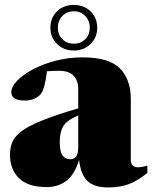

<svg xmlns="http://www.w3.org/2000/svg" viewBox="-20 -766 634 800"><path d="M594 -45.5Q554.5 -13.5 517.8 0.8Q481 15 430.5 15Q373 15 344.8 -11.5Q316.5 -38 309.5 -99.5Q291 -39 256.8 -12.8Q222.5 13.5 174.5 13.5Q96 13.5 58.8 -23.8Q21.5 -61 21.5 -121Q21.5 -150.5 31.5 -174.2Q41.5 -198 70.5 -219.8Q99.5 -241.5 156 -264.2Q212.5 -287 306 -314.5V-396Q306 -430 286.5 -450.5Q267 -471 226.5 -471Q197 -471 176 -469Q169.5 -424 164.2 -405.8Q159 -387.5 151.5 -376.5Q142.5 -364 124.8 -355.5Q107 -347 84 -347Q53.5 -347 40.2 -356.5Q27 -366 27 -381Q27 -404.5 51.5 -429.8Q76 -455 117.8 -477.2Q159.5 -499.5 213 -513.2Q266.5 -527 324 -527Q434.5 -527 479.8 -480.8Q525 -434.5 525 -354V-100Q525 -69 554.5 -69Q574 -69 594 -76.5ZM229 -174.5Q229 -135 240.2 -118.8Q251.5 -102.5 272.5 -102.5Q288 -102.5 297 -113.5Q306 -124.5 306 -154.5V-285.5Q257 -263.5 243 -239.2Q229 -215 229 -174.5ZM287.5 -745.5Q329.5 -745.5 357.2 -718.8Q385 -692 385 -650.5Q385 -609.5 357.2 -582.5Q329.5 -555.5 287.5 -555.5Q245.5 -555.5 217.8 -582.5Q190 -609.5 190 -650.5Q190 -692 217.8 -718.8Q245.5 -745.5 287.5 -745.5ZM287.5 -584Q316.5 -584 335.2 -602.8Q354 -621.5 354 -650.5Q354 -680 335.2 -699.5Q316.5 -719 287.5 -719Q258.5 -719 239.8 -699.5Q221 -680 221 -650.5Q221 -621.5 239.8 -602.8Q258.5 -584 287.5 -584Z"/></svg>

Font: Newsreader Display ExtraBold
Style: Regular
Weight: 800
Designer: Hugues Gentile
Foundry: Production Type
Version: Version 1.001